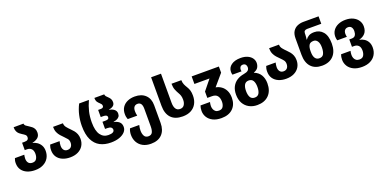

<svg xmlns="http://www.w3.org/2000/svg" viewBox="-13 -1808 6171 3104"><g transform="rotate(-20 3072.0 -256.0)"><path d="M299 10Q223 10 164.5 -15Q106 -40 73 -87.5Q40 -135 40 -203Q40 -229 44.5 -248Q49 -267 56 -285H217Q214 -269 211.5 -252.5Q209 -236 209 -219Q209 -173 231.5 -145.5Q254 -118 300 -118Q350 -118 371 -153.5Q392 -189 392 -237Q392 -294 364 -323Q336 -352 289 -352H250V-479H291Q331 -479 347.5 -493.5Q364 -508 364 -533Q364 -562 343.5 -579Q323 -596 297 -611Q276 -624 255.5 -641Q235 -658 221 -686Q207 -714 207 -761L377 -762Q379 -736 399.5 -720.5Q420 -705 448 -688Q469 -675 490.5 -658Q512 -641 526 -615.5Q540 -590 540 -551Q540 -494 503 -463Q466 -432 408 -421V-418Q446 -410 482 -386Q518 -362 541 -322Q564 -282 564 -225Q564 -157 532.5 -104Q501 -51 441.5 -20.5Q382 10 299 10Z M902 10Q829 10 771.5 -15Q714 -40 681.5 -87.5Q649 -135 649 -203Q649 -233 653.5 -253.5Q658 -274 666 -296H829Q824 -277 821 -257.5Q818 -238 818 -219Q818 -173 839.5 -145.5Q861 -118 902 -118Q944 -118 966 -144.5Q988 -171 988 -214Q988 -254 967 -280.5Q946 -307 918 -334Q894 -358 868.5 -386Q843 -414 825.5 -453Q808 -492 808 -549H978Q978 -509 1004 -476.5Q1030 -444 1063 -412Q1087 -389 1109 -362Q1131 -335 1145.5 -299.5Q1160 -264 1160 -216Q1160 -149 1128.5 -98Q1097 -47 1039 -18.5Q981 10 902 10Z M1605 10Q1497 10 1417.5 -32Q1338 -74 1294 -165Q1250 -256 1250 -403Q1250 -493 1270.5 -584.5Q1291 -676 1334 -760H1502Q1461 -670 1441 -585.5Q1421 -501 1421 -402Q1421 -257 1471 -187.5Q1521 -118 1606 -118Q1709 -118 1709 -174Q1709 -198 1690 -214Q1671 -230 1626 -230H1587V-353H1636Q1667 -353 1683 -361.5Q1699 -370 1699 -393Q1699 -434 1633 -434H1587V-557H1633Q1658 -557 1669.5 -567Q1681 -577 1681 -592Q1681 -612 1672 -624Q1663 -636 1650 -648Q1631 -664 1613.5 -688Q1596 -712 1596 -760H1765Q1767 -739 1779 -723.5Q1791 -708 1808 -694Q1827 -677 1842 -654Q1857 -631 1857 -595Q1857 -554 1829.5 -532Q1802 -510 1752 -500V-497Q1799 -493 1835.5 -465.5Q1872 -438 1872 -393Q1872 -359 1856 -338.5Q1840 -318 1814 -307Q1788 -296 1756 -290V-286Q1808 -278 1845 -247.5Q1882 -217 1882 -158Q1882 -110 1847 -72Q1812 -34 1750 -12Q1688 10 1605 10Z M2205 250Q2125 250 2067 218.5Q2009 187 1978 131.5Q1947 76 1947 5Q1947 -52 1969 -101H2128Q2122 -78 2119 -53.5Q2116 -29 2116 -8Q2116 47 2137 84.5Q2158 122 2206 122Q2257 122 2276 85.5Q2295 49 2295 -16V-321Q2295 -432 2218 -432Q2180 -432 2159.5 -407Q2139 -382 2139 -334Q2139 -317 2141 -298Q2143 -279 2149 -254H1986Q1978 -275 1973.5 -295.5Q1969 -316 1969 -346Q1969 -414 2001.5 -462Q2034 -510 2090 -534.5Q2146 -559 2215 -559Q2331 -559 2397.5 -495Q2464 -431 2464 -320V-14Q2464 110 2397 180Q2330 250 2205 250Z M2840 10Q2707 10 2639.5 -62.5Q2572 -135 2572 -269V-760H2742V-259Q2742 -191 2766.5 -154.5Q2791 -118 2839 -118Q2888 -118 2911.5 -153.5Q2935 -189 2935 -241Q2935 -284 2926 -312Q2917 -340 2903 -363Q2882 -398 2864 -442Q2846 -486 2846 -549H3015Q3016 -504 3030.5 -472Q3045 -440 3065 -408Q3086 -375 3096.5 -338.5Q3107 -302 3107 -250Q3107 -171 3075 -112.5Q3043 -54 2983.5 -22Q2924 10 2840 10Z M3419 250Q3333 250 3273.5 220.5Q3214 191 3183 141Q3152 91 3152 31Q3152 4 3156 -18Q3160 -40 3167 -59H3330Q3326 -44 3323.5 -25.5Q3321 -7 3321 9Q3321 38 3331 63.5Q3341 89 3362.5 105.5Q3384 122 3420 122Q3472 122 3493 86.5Q3514 51 3514 2Q3514 -62 3485.5 -99Q3457 -136 3392 -136H3312V-245L3453 -419H3193V-549H3661V-443L3496 -250Q3545 -242 3588.5 -212.5Q3632 -183 3659 -130.5Q3686 -78 3686 -3Q3686 113 3615.5 181.5Q3545 250 3419 250Z M4035 250Q3957 250 3896 217Q3835 184 3800.5 122.5Q3766 61 3766 -26Q3766 -105 3795.5 -161.5Q3825 -218 3877 -251.5Q3929 -285 3996 -296Q4051 -305 4073.5 -325Q4096 -345 4096 -380Q4096 -408 4080 -426.5Q4064 -445 4035 -445Q4006 -445 3990.5 -427Q3975 -409 3975 -380Q3975 -367 3978 -350H3822Q3815 -376 3815 -399Q3815 -472 3875 -515.5Q3935 -559 4035 -559Q4105 -559 4154.5 -536.5Q4204 -514 4230 -477Q4256 -440 4256 -396Q4256 -354 4235.5 -318.5Q4215 -283 4160 -264V-260Q4234 -231 4270 -170.5Q4306 -110 4306 -26Q4306 104 4233.5 177Q4161 250 4035 250ZM4037 122Q4089 122 4111.5 82.5Q4134 43 4134 -26Q4134 -94 4111 -133Q4088 -172 4036 -172Q3984 -172 3961 -133Q3938 -94 3938 -26Q3938 43 3961 82.5Q3984 122 4037 122Z M4619 10Q4546 10 4488.5 -15Q4431 -40 4398.5 -87.5Q4366 -135 4366 -203Q4366 -233 4370.5 -253.5Q4375 -274 4383 -296H4546Q4541 -277 4538 -257.5Q4535 -238 4535 -219Q4535 -173 4556.5 -145.5Q4578 -118 4619 -118Q4661 -118 4683 -144.5Q4705 -171 4705 -214Q4705 -254 4684 -280.5Q4663 -307 4635 -334Q4611 -358 4585.5 -386Q4560 -414 4542.5 -453Q4525 -492 4525 -549H4695Q4695 -509 4721 -476.5Q4747 -444 4780 -412Q4804 -389 4826 -362Q4848 -335 4862.5 -299.5Q4877 -264 4877 -216Q4877 -149 4845.5 -98Q4814 -47 4756 -18.5Q4698 10 4619 10Z M5237 10Q5114 10 5047.5 -63Q4981 -136 4981 -271V-552Q4981 -629 5011 -674.5Q5041 -720 5089 -740Q5137 -760 5191 -760H5453V-632H5212Q5183 -632 5167 -618.5Q5151 -605 5151 -575V-556Q5151 -539 5148.5 -514.5Q5146 -490 5143 -471H5147Q5170 -505 5205 -524.5Q5240 -544 5297 -544Q5389 -544 5446.5 -476.5Q5504 -409 5504 -274Q5504 -138 5433 -64Q5362 10 5237 10ZM5236 -118Q5290 -118 5311 -159.5Q5332 -201 5332 -271Q5332 -340 5307 -377.5Q5282 -415 5240 -415Q5181 -415 5160 -378Q5139 -341 5139 -279V-259Q5139 -191 5163.5 -154.5Q5188 -118 5236 -118Z M5837 250Q5751 250 5691.5 220.5Q5632 191 5601 141Q5570 91 5570 31Q5570 4 5574 -18Q5578 -40 5585 -59H5748Q5744 -44 5741.5 -25.5Q5739 -7 5739 9Q5739 38 5749 63.5Q5759 89 5780.5 105.5Q5802 122 5838 122Q5890 122 5911 86.5Q5932 51 5932 2Q5932 -56 5904 -84Q5876 -112 5830 -112H5792V-239H5832Q5879 -239 5897 -268Q5915 -297 5915 -339Q5915 -381 5896 -406.5Q5877 -432 5840 -432Q5802 -432 5782.5 -408.5Q5763 -385 5763 -345Q5763 -318 5770 -292H5605Q5600 -308 5597 -322.5Q5594 -337 5594 -358Q5594 -419 5626 -464.5Q5658 -510 5714 -534.5Q5770 -559 5841 -559Q5916 -559 5971 -532Q6026 -505 6055.5 -459.5Q6085 -414 6085 -359Q6085 -283 6046.5 -239.5Q6008 -196 5944 -181V-178Q5987 -170 6023.5 -146.5Q6060 -123 6082 -83Q6104 -43 6104 13Q6104 82 6072.5 135.5Q6041 189 5981 219.5Q5921 250 5837 250Z"/></g></svg>

Font: Noto Sans Georgian ExtraBold
Style: Regular
Weight: 800
Designer: Monotype Design Team, Akaki Razmadze
Foundry: Google LLC
Version: Version 2.005; ttfautohint (v1.8.4.7-5d5b)